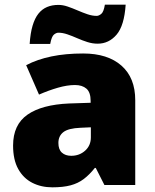

<svg xmlns="http://www.w3.org/2000/svg" viewBox="-20 -792 663 822"><path d="M336 -563Q441 -563 500 -511Q559 -459 559 -363V0H427L390 -73H386Q363 -44 338.5 -25.5Q314 -7 282 1.5Q250 10 204 10Q156 10 118 -9.5Q80 -29 58 -68.5Q36 -108 36 -169Q36 -258 97.5 -301Q159 -344 276 -349L368 -352V-360Q368 -397 350 -412.5Q332 -428 301 -428Q268 -428 228 -416.5Q188 -405 147 -387L92 -513Q140 -538 200.5 -550.5Q261 -563 336 -563ZM325 -245Q273 -243 251.5 -226.5Q230 -210 230 -180Q230 -152 245 -138.5Q260 -125 285 -125Q320 -125 344.5 -147Q369 -169 369 -204V-247ZM107 -604Q110 -650 119.5 -682Q129 -714 144.5 -733.5Q160 -753 181.5 -762Q203 -771 230 -771Q249 -771 269.5 -764Q290 -757 312 -747.5Q334 -738 354.5 -731Q375 -724 394 -724Q403 -724 413.5 -732.5Q424 -741 429 -772H518Q512 -682 479 -643.5Q446 -605 398 -605Q376 -605 354 -612Q332 -619 310.5 -628.5Q289 -638 268.5 -645Q248 -652 230 -652Q221 -652 211 -644Q201 -636 195 -604Z"/></svg>

Font: Noto Sans Hebrew Thin Black
Style: Regular
Weight: 900
Version: Version 3.001